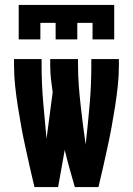

<svg xmlns="http://www.w3.org/2000/svg" viewBox="-20 -760 540 780"><path d="M56 -600V-740H444V-600H356V-667H294V-600H206V-667H144V-600ZM120 0Q110 -41 101 -81.5Q92 -122 83 -163Q74 -204 66.5 -245Q59 -286 52.5 -327.5Q46 -369 41.5 -410.5Q37 -452 37 -494V-520H149V-494Q149 -419 155.5 -344.5Q162 -270 169 -196L194 -385Q190 -412 187 -439.5Q184 -467 184 -494V-520H297V-494Q297 -454 300 -413.5Q303 -373 307.5 -333Q312 -293 317 -253Q322 -213 328 -173Q337 -253 344 -333Q351 -413 351 -494V-520H463V-494Q463 -452 458.5 -410.5Q454 -369 447.5 -327.5Q441 -286 433.5 -245Q426 -204 417 -163Q408 -122 399 -81.5Q390 -41 380 0H284Q273 -38 262.5 -75.5Q252 -113 243 -151L216 0Z"/></svg>

Font: Iosevka SS18 Heavy
Style: Regular
Weight: 900
Monospace: yes
Designer: Belleve Invis
Foundry: Belleve Invis
Version: Version 25.1.1; ttfautohint (v1.8.4)